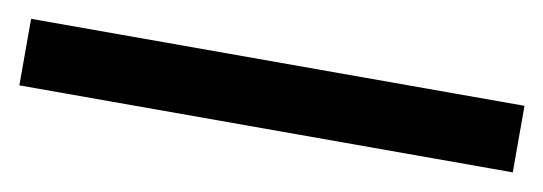

<svg xmlns="http://www.w3.org/2000/svg" viewBox="-26 -52 659 233"><g transform="rotate(10 304.0 64.0)"><path d="M0 105V23H608V105Z"/></g></svg>

Font: Bricolage Grotesque 96pt
Style: Regular
Weight: 400
Version: Version 1.001;gftools[0.9.33.dev8+g029e19f]